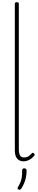

<svg xmlns="http://www.w3.org/2000/svg" viewBox="-20 -1440 340 1734"><path d="M191 17Q157 17 135.5 -7Q114 -31 114 -80V-1405Q114 -1413 118 -1416.5Q122 -1420 131 -1420Q141 -1420 145.5 -1416.5Q150 -1413 150 -1405V-93Q150 -57 160.5 -37.5Q171 -18 197 -18Q208 -18 219.5 -21Q231 -24 242 -32Q253 -40 265 -53Q270 -59 275.5 -60Q281 -61 286 -55Q291 -51 292.5 -46Q294 -41 290 -35Q279 -20 263 -8Q247 4 228.5 10.5Q210 17 191 17ZM149 272Q139 268 138.5 262.5Q138 257 145 245Q158 222 165.5 203.5Q173 185 176.5 161.5Q180 138 180 101Q180 93 184 86.5Q188 80 199 80Q210 80 215 86.5Q220 93 220 101Q220 129 215 157Q210 185 199.5 211Q189 237 174 261Q169 268 163.5 272Q158 276 149 272Z"/></svg>

Font: Playwrite BE WAL Thin
Style: Regular
Weight: 250
Version: Version 1.002